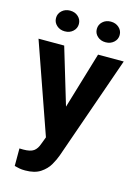

<svg xmlns="http://www.w3.org/2000/svg" viewBox="-138 -803 779 1089"><g transform="rotate(15 251.5 -258.0)"><path d="M152.8 -528.3 252.4 -196.3 351.6 -528.3H502.4L290 79.6Q280.8 106 262.9 137.2Q245.1 168.5 211.4 190.9Q177.7 213.4 121.6 213.4Q101.6 213.4 88.9 210.9Q76.2 208.5 58.6 204.1V101.1Q64 101.1 70.1 101.3Q76.2 101.6 81.1 101.6Q123 101.6 142.3 87.6Q161.6 73.7 171.9 42.5L187.5 1.5L2 -528.3ZM67.4 -667.5Q67.4 -693.4 86.7 -710.9Q106 -728.5 134.3 -728.5Q163.6 -728.5 182.6 -710.9Q201.7 -693.4 201.7 -667.5Q201.7 -642.1 182.6 -624.5Q163.6 -606.9 134.3 -606.9Q106 -606.9 86.7 -624.5Q67.4 -642.1 67.4 -667.5ZM307.1 -667Q307.1 -692.9 326.2 -710.4Q345.2 -728 374 -728Q402.8 -728 422.1 -710.4Q441.4 -692.9 441.4 -667Q441.4 -641.6 422.1 -624.3Q402.8 -606.9 374 -606.9Q345.2 -606.9 326.2 -624.3Q307.1 -641.6 307.1 -667Z"/></g></svg>

Font: Vazirmatn UI FD
Style: Bold
Weight: 700
Designer: Saber Rastikerdar
Foundry: Saber Rastikerdar
Version: Version 33.003